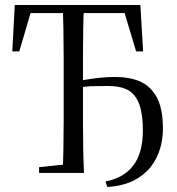

<svg xmlns="http://www.w3.org/2000/svg" viewBox="-20 -690 706 766"><path d="M29 -485H57L109 -662L68 -638H511L470 -662L523 -485H551L540 -670H39ZM230 0H315Q313 -44 312 -97Q311 -149 311 -206V-314V-359V-467Q311 -522 312 -575Q313 -627 315 -670H230Q232 -627 233 -575Q234 -522 234 -467V-360V-314V-206Q234 -149 233 -96Q232 -43 230 0ZM408 56Q471 52 514 30Q556 8 582 -25Q607 -58 619 -98Q630 -137 630 -175Q630 -256 606 -301Q581 -346 539 -365Q496 -383 438 -383Q410 -383 381 -380Q351 -377 322 -372Q293 -367 267 -361V-337Q307 -344 340 -346Q372 -347 411 -347Q461 -347 492 -330Q522 -312 536 -273Q550 -234 550 -170Q550 -80 512 -30Q474 20 401 34ZM136 0H294L283 -36H259L136 -23Z"/></svg>

Font: Source Serif 4 48pt
Style: Regular
Weight: 400
Designer: Frank Grie√ühammer
Foundry: Adobe Systems Incorporated
Version: Version 4.004;hotconv 1.0.116;makeotfexe 2.5.65601